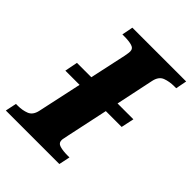

<svg xmlns="http://www.w3.org/2000/svg" viewBox="-229 -820 926 926"><g transform="rotate(45 234.0 -357.0)"><path d="M-24 0 -12 -57H1Q32 -57 57.5 -67Q83 -77 91 -112L140 -339H43L56 -405H154L194 -590Q197 -605 198 -613Q199 -621 199 -625Q199 -645 179 -651Q159 -657 127 -657H114L125 -714H492L481 -657H468Q435 -657 408.5 -647Q382 -637 374 -600L333 -405H441L427 -339H319L274 -128Q272 -115 269.5 -105.5Q267 -96 267 -89Q267 -69 288 -63Q309 -57 340 -57H353L341 0Z"/></g></svg>

Font: Noto Serif ExtraBold
Style: Italic
Weight: 800
Italic angle: -12°
Designer: Monotype Design Team
Foundry: Monotype Imaging Inc.
Version: Version 2.013